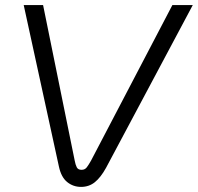

<svg xmlns="http://www.w3.org/2000/svg" viewBox="-20 -720 776 753"><path d="M298 13Q267 13 243.5 -6Q220 -25 211 -67L73 -700H149L273 -90Q276 -74 281 -64Q286 -54 300 -54Q313 -54 320.5 -64Q328 -74 337 -90L656 -700H736L396 -62Q375 -24 352 -5.5Q329 13 298 13Z"/></svg>

Font: MuseoModerno Light
Style: Italic
Weight: 300
Italic angle: -9°
Designer: Pablo Cosgaya, Héctor Gatti, Marcela Romero, and the Authors of The MuseoModerno Project.
Foundry: Omnibus-Type Team
Version: Version 1.003